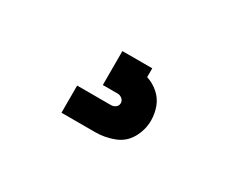

<svg xmlns="http://www.w3.org/2000/svg" viewBox="-47 -138 595 490"><g transform="rotate(30 250.0 107.0)"><path d="M150 214H250Q277 214 303.5 204Q330 194 344 169.5Q358 145 358 117Q358 97 351 78Q344 59 328.5 45.5Q313 32 294 26V0H206V100H250Q257 100 263 105Q269 110 269 117Q269 125 263 129.5Q257 134 250 134H150Z"/></g></svg>

Font: Iosevka SS08 Medium
Style: Regular
Weight: 500
Monospace: yes
Designer: Belleve Invis
Foundry: Belleve Invis
Version: Version 3.4.3; ttfautohint (v1.8.3)